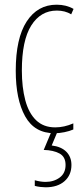

<svg xmlns="http://www.w3.org/2000/svg" viewBox="-20 -623 353 817"><path d="M212 -56Q127 -56 87 -128Q47 -200 47 -322Q47 -460 93.5 -531.5Q140 -603 221 -603Q262 -603 293 -585L283 -562Q257 -578 222 -578Q153 -578 113 -514.5Q73 -451 73 -323Q73 -252 87.5 -197Q102 -142 133.5 -111.5Q165 -81 215 -81Q253 -81 292 -98V-72Q276 -65 254 -60.5Q232 -56 212 -56ZM284 79Q284 122 254.5 148Q225 174 174 174Q165 174 152 172.5Q139 171 128 168V144Q153 151 174 151Q209 151 234 132.5Q259 114 259 79Q259 44 233 30Q207 16 166 15L200 -66H226L200 -4Q241 1 262.5 23Q284 45 284 79Z"/></svg>

Font: Noto Sans Malayalam UI ExtraCondensed Thin
Style: Regular
Weight: 100
Width: 2
Designer: Jelle Bosma - Monotype Design Team
Foundry: Monotype Imaging Inc.
Version: Version 2.104; ttfautohint (v1.8.4.7-5d5b)